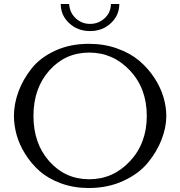

<svg xmlns="http://www.w3.org/2000/svg" viewBox="-20 -932 905 964"><path d="M50 -350Q50 -410 72.5 -471.5Q95 -533 138.5 -588Q182 -643 257 -677.5Q332 -712 426 -712Q503 -712 568.5 -688.5Q634 -665 678.5 -627.5Q723 -590 754.5 -542Q786 -494 800.5 -445Q815 -396 815 -350Q815 -292 791 -230.5Q767 -169 721.5 -114Q676 -59 598.5 -23.5Q521 12 426 12Q350 12 286 -11.5Q222 -35 179.5 -72.5Q137 -110 107 -158Q77 -206 63.5 -254.5Q50 -303 50 -350ZM717 -350Q717 -488 632.5 -578Q548 -668 428 -668Q308 -668 228 -578.5Q148 -489 148 -350Q148 -211 228 -121.5Q308 -32 428 -32Q548 -32 632.5 -122.5Q717 -213 717 -350ZM285 -912H327Q330 -868 360.5 -840Q391 -812 432 -812Q474 -812 505 -840Q536 -868 537 -912H579Q579 -855 536.5 -815.5Q494 -776 432 -776Q370 -776 327.5 -815.5Q285 -855 285 -912Z"/></svg>

Font: Tenor Sans
Style: Regular
Weight: 400
Designer: Denis Masharov
Foundry: Denis Masharov
Version: Version 1.1